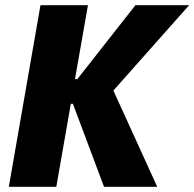

<svg xmlns="http://www.w3.org/2000/svg" viewBox="-20 -720 749 740"><path d="M381 0H586L417 -371L709 -700H502L278 -415H269L319 -700H136L14 0H197L253 -320H261Z"/></svg>

Font: Fixel Text 20240404 ExtraBold
Style: Italic
Weight: 800
Width: 4
Italic angle: -10°
Designer: AlfaBravo + MacPaw
Foundry: Kyrylo Tkachov, Marchela Mozhyna, Serhii Makarenko, Maria Weinstein, Zakhar Kryvoshyya
Version: Version 1.211;Glyphs 3.2 (3225)